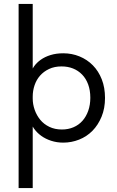

<svg xmlns="http://www.w3.org/2000/svg" viewBox="-20 -720 598 980"><path d="M147 240V-111V-126V-309V-316V-700H75V-316V-309V240ZM303 8Q345 8 384 -7.5Q423 -23 452 -52.5Q481 -82 498.5 -124.5Q516 -167 516 -220Q516 -273 499.5 -315Q483 -357 454 -386.5Q425 -416 386 -432Q347 -448 303 -448Q267 -448 238 -439Q209 -430 188 -415Q167 -400 154 -381.5Q141 -363 138 -345V-227H147Q147 -257 156.5 -285Q166 -313 184.5 -334Q203 -355 230.5 -368Q258 -381 294 -381Q326 -381 352.5 -370.5Q379 -360 399 -339.5Q419 -319 430 -289Q441 -259 441 -221Q441 -185 430.5 -155Q420 -125 401 -103.5Q382 -82 355 -70.5Q328 -59 296 -59Q260 -59 232 -72.5Q204 -86 185.5 -108.5Q167 -131 157 -159.5Q147 -188 147 -217H133V-111Q138 -86 153 -64.5Q168 -43 190 -27Q212 -11 241 -1.5Q270 8 303 8Z"/></svg>

Font: Tilda Sans VF
Style: Regular
Weight: 400
Designer: ParaType Ltd
Foundry: ParaType Ltd
Version: Version 1.010